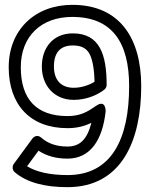

<svg xmlns="http://www.w3.org/2000/svg" viewBox="-20 -735 627 794"><path d="M514 -379C514 -162.1 442.8 -11 259 -11C184.7 -11 129 -24.6 92 -47.4L139.2 -111.8C174.2 -89.1 213.7 -79 259 -79C353.2 -79 403.8 -155.1 416.9 -274.3C416.9 -274.3 418.5 -325.6 377.8 -297.6C341.5 -272.5 312.9 -255 259 -255C130.8 -255 66 -324.9 66 -457C66 -584.4 149.6 -665 279 -665C444.6 -665 514 -558.2 514 -379ZM564 -379C564 -572.3 478.6 -715 279 -715C124.8 -715 16 -611.5 16 -457C16 -302.5 104.3 -205 259 -205C299.2 -205 329.7 -213.4 358 -227.2C339.9 -155.7 308 -129 259 -129C213.1 -129 178.1 -141.6 150.5 -165.8C135.2 -179.2 120.2 -170.5 113.8 -161.8L36.8 -56.8C30.2 -47.7 30.3 -31.9 40.8 -22.9C91.5 20 165.3 39 259 39C484.7 39 564 -156.1 564 -379ZM281 -597C200 -597 153 -538.1 153 -460C153 -381.6 203.7 -322 285 -322C336.7 -322 383.5 -342 411.6 -364.5C417.5 -369.2 421 -376.5 421 -384C421 -508 393.1 -597 281 -597ZM203 -460C203 -517.5 229.4 -547 281 -547C315.7 -547 335.1 -536.2 347.9 -516.1C360.3 -496.5 369.8 -456.7 370.9 -396.8C350.5 -384 317.8 -372 285 -372C232.3 -372 203 -404 203 -460Z"/></svg>

Font: Fog Sans
Style: Outline
Weight: 700
Foundry: Intel Corporation
Version: Version 1.00